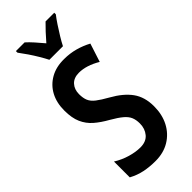

<svg xmlns="http://www.w3.org/2000/svg" viewBox="-300 -978 1030 1030"><g transform="rotate(-45 214.5 -463.5)"><path d="M396 -204Q396 -141 371 -93Q346 -45 300.5 -17.5Q255 10 194 10Q149 10 110 2Q71 -6 34 -26V-146Q71 -123 112 -111Q153 -99 188 -99Q232 -99 254.5 -126Q277 -153 277 -192Q277 -220 268.5 -240Q260 -260 238 -278.5Q216 -297 176 -320Q133 -344 102.5 -370.5Q72 -397 55.5 -434Q39 -471 39 -528Q39 -587 62.5 -631Q86 -675 130 -700Q174 -725 234 -724Q277 -724 317 -713Q357 -702 392 -683L358 -578Q294 -616 238 -616Q199 -616 178 -593Q157 -570 157 -534Q157 -504 165.5 -484Q174 -464 196.5 -446.5Q219 -429 260 -406Q328 -368 362 -321Q396 -274 396 -204ZM175 -777Q165 -797 149 -824Q133 -851 115 -877.5Q97 -904 81 -925V-937H147Q165 -921 185 -898.5Q205 -876 226 -851Q250 -879 267.5 -897.5Q285 -916 306 -937H372V-925Q357 -906 339.5 -879.5Q322 -853 305.5 -826Q289 -799 278 -777Z"/></g></svg>

Font: Noto Sans Arabic ExtCond SemBd
Style: Regular
Weight: 600
Width: 2
Designer: Monotype Design Team, Nadine Chahine, Nizar Qandah and Khaled Hosny
Foundry: Monotype Imaging Inc.
Version: Version 2.012; ttfautohint (v1.8.4.7-5d5b)